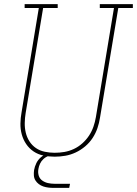

<svg xmlns="http://www.w3.org/2000/svg" viewBox="-20 -755 667 935"><path d="M246 8Q218 8 191.5 2.5Q165 -3 143.5 -17.5Q122 -32 107.5 -53.5Q93 -75 86 -100.5Q79 -126 79.5 -153.5Q80 -181 85 -208L169 -716H100V-735H261V-716H190L105 -205Q101 -181 100.5 -156.5Q100 -132 105.5 -109Q111 -86 123.5 -66.5Q136 -47 155 -34Q174 -21 198 -16Q222 -11 246 -11Q270 -11 293.5 -15Q317 -19 339.5 -29.5Q362 -40 381 -57Q400 -74 413.5 -94.5Q427 -115 435 -138Q443 -161 447 -185L535 -716H466V-735H627V-716H556L467 -182Q463 -156 454.5 -131Q446 -106 431 -83Q416 -60 394.5 -42Q373 -24 348.5 -12.5Q324 -1 298 3.5Q272 8 246 8Q246 8 246 8Q246 8 246 8ZM242 160Q229 160 216 158.5Q203 157 191 153Q179 149 169 141.5Q159 134 152.5 123.5Q146 113 145 100Q144 87 146 73Q149 56 157 39.5Q165 23 179 11Q193 -1 210.5 -6Q228 -11 246 -11L244 0Q230 0 216.5 4.5Q203 9 192 19Q181 29 175 42Q169 55 167 68Q164 85 168.5 100Q173 115 185.5 124Q198 133 213.5 136.5Q229 140 246 140H321L317 160Z"/></svg>

Font: Iosevka Slab Thin Extended
Style: Italic
Weight: 100
Width: 7
Italic angle: -9°
Monospace: yes
Designer: Belleve Invis
Foundry: Belleve Invis
Version: Version 11.1.0; ttfautohint (v1.8.3)